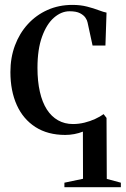

<svg xmlns="http://www.w3.org/2000/svg" viewBox="-20 -540 514 784"><path d="M243 224.5V206L319 190L318.5 -2.5Q302 4 283.5 7.5Q265 11 246.5 11Q175 11 124.8 -21.2Q74.5 -53.5 48.5 -111.2Q22.5 -169 22.5 -246Q22.5 -304.5 41 -354.2Q59.5 -404 93.5 -441.2Q127.5 -478.5 173.8 -499.2Q220 -520 276 -520Q308.5 -520 335.8 -513Q363 -506 383.2 -498.2Q403.5 -490.5 415 -488.5L410.5 -354H358L337.5 -448.5Q336 -457 329 -467.5Q322 -478 306.8 -486Q291.5 -494 264 -494Q230.5 -494 200.5 -468Q170.5 -442 151.8 -390.5Q133 -339 133 -263Q133 -208 142.8 -165.2Q152.5 -122.5 171.2 -93.2Q190 -64 217 -48.8Q244 -33.5 278 -33.5Q301.5 -33.5 325 -39.2Q348.5 -45 369 -54.5Q389.5 -64 403 -74L415 -58.5L416 190.5L473.5 206V224.5Z"/></svg>

Font: Merriweather 144pt
Style: Regular
Weight: 400
Version: Version 2.100